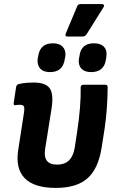

<svg xmlns="http://www.w3.org/2000/svg" viewBox="-20 -909 567 940"><path d="M253 11Q146 11 100 -37.5Q54 -86 70 -180L97 -355Q101 -380 97 -388Q93 -396 78 -396Q72 -396 66.5 -395.5Q61 -395 55 -394Q46 -393 47 -404L59 -484Q61 -490 64 -493.5Q67 -497 75 -498Q91 -502 109.5 -503.5Q128 -505 144 -505Q202 -505 222.5 -478Q243 -451 233 -381L201 -180Q195 -141 209.5 -122Q224 -103 260 -103Q296 -103 317.5 -123.5Q339 -144 346 -187L358 -266Q367 -325 371.5 -380Q376 -435 375 -481Q375 -494 388 -494H495Q507 -494 507 -483Q507 -439 503.5 -385.5Q500 -332 492 -278L478 -189Q462 -84 409 -36.5Q356 11 253 11ZM312 -730Q296 -730 302 -745L357 -876Q361 -889 374 -889H480Q486 -889 488.5 -884.5Q491 -880 487 -874L405 -743Q398 -730 384 -730ZM225 -556Q193 -556 177.5 -572.5Q162 -589 164 -619L167 -634Q176 -697 239 -697Q271 -697 287 -680Q303 -663 300 -634L297 -619Q288 -556 225 -556ZM426 -556Q395 -556 379 -572.5Q363 -589 366 -619L369 -634Q376 -697 440 -697Q473 -697 489 -680Q505 -663 501 -634L499 -619Q490 -556 426 -556Z"/></svg>

Font: Sofia Sans Semi Condensed ExtraBold
Style: Italic
Weight: 800
Italic angle: -9°
Version: Version 4.100